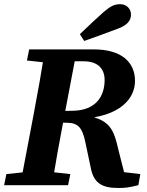

<svg xmlns="http://www.w3.org/2000/svg" viewBox="-22 -896 709 929"><path d="M-2 0H307.4L318.3 -53.7L180.5 -68.7H150.3L8.8 -53.7L-2 0ZM75.7 0H229.4C246.1 -103 264.8 -207 284.6 -310.7L350.4 -657H196C179.3 -554 161.3 -450 141.6 -347L75.7 0ZM108.3 -603.3 245.2 -588.3H261.8L274.9 -657H119.2L108.3 -603.3ZM550.1 13.6C586.4 13.6 603.8 10.8 647.5 0L656.9 -53.7L494.5 -72.8L589.7 -18.6L553 -162.9C527.5 -270.5 515.6 -323.1 364.8 -341.5L366.1 -321.1C561.4 -330.9 631.2 -420.6 631.2 -504.5C631.2 -596.7 563.9 -657 432.2 -657H275.9L264.8 -599.5H382.4C447.4 -599.5 484.2 -567.4 484.2 -508.7C484.2 -431.5 443 -362.2 331.7 -360.1L221.3 -357.9L210.4 -302.1H300.9C358.3 -302.1 377.3 -274.8 391.3 -206.3L415.9 -90C429.3 -11.9 468.5 13.6 550.1 13.6ZM364.5 -730.7 385.4 -697.8C440.5 -717 495.5 -737.5 550.6 -758.1C601.5 -777.2 611.8 -803 611.8 -825.8C611.8 -851.1 592.6 -875.7 559.9 -875.7C532.8 -875.7 514.8 -867.8 480.4 -838.7C440.9 -803.8 402.5 -767 364.5 -730.7Z"/></svg>

Font: Source Serif Variable
Style: Italic
Weight: 389
Italic angle: -12°
Designer: Frank Grießhammer
Foundry: Adobe Systems Incorporated
Version: Version 3.001;hotconv 1.0.111;makeotfexe 2.5.65597